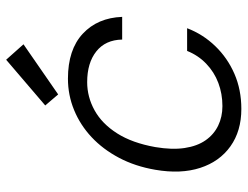

<svg xmlns="http://www.w3.org/2000/svg" viewBox="-108 -666 786 609"><g transform="rotate(-90 284.5 -361.0)"><path d="M244 12Q174 12 125.5 -22.5Q77 -57 57 -118.5Q37 -180 51 -261Q62 -325 89 -376Q116 -427 154.5 -463Q193 -499 240.5 -518.5Q288 -538 340 -538Q432 -538 482.5 -491Q533 -444 536 -366H464Q463 -419 426.5 -448Q390 -477 329 -477Q282 -477 239.5 -453.5Q197 -430 166.5 -382Q136 -334 123 -261Q114 -208 120 -168Q126 -128 144.5 -101.5Q163 -75 191 -61.5Q219 -48 253 -48Q292 -48 326.5 -61Q361 -74 387.5 -99.5Q414 -125 428 -160H500Q481 -110 443.5 -71Q406 -32 355.5 -10Q305 12 244 12ZM290 -569 255 -610 400 -734 449 -679Z"/></g></svg>

Font: DM Sans 9pt Light
Style: Italic
Weight: 300
Italic angle: -10°
Version: Version 4.004;gftools[0.9.30]